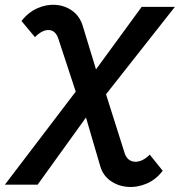

<svg xmlns="http://www.w3.org/2000/svg" viewBox="-87 -562 736 786"><path d="M579 137Q552 173 513.5 189.5Q475 206 435.5 203Q396 200 365 178Q334 156 323 117L265 -81L67 194H-67L223 -187L152 -403Q141 -437 114 -439Q87 -441 56 -410L1 -476Q29 -512 66.5 -528.5Q104 -545 142 -542Q180 -539 210 -517Q240 -495 252 -455L306 -278L493 -534H629L347 -176L423 64Q434 98 464.5 100Q495 102 526 71Z"/></svg>

Font: Montserrat SemiBold
Style: Italic
Weight: 600
Italic angle: -11.3°
Designer: Julieta Ulanovsky
Foundry: Julieta Ulanovsky
Version: Version 9.000; ttfautohint (v1.8.4.7-5d5b)